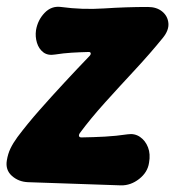

<svg xmlns="http://www.w3.org/2000/svg" viewBox="-38 -540 528 579"><path d="M202.4 -138.2Q199.2 -133.2 200.4 -129.4Q201.6 -125.6 207.6 -125.6Q245 -126.2 278.4 -128Q311.8 -129.8 347 -135Q368 -138.2 384.2 -127.1Q400.4 -116 408.3 -95.8Q416.2 -75.6 411.4 -49Q407.2 -20.4 381.7 -0.4Q356.2 19.6 326.6 19L46.4 9.4Q17.8 8.2 -2.2 -9.7Q-22.2 -27.6 -17.4 -56.2Q-14.2 -76 -6.5 -92.1Q1.2 -108.2 14.6 -126.6Q44.6 -166.6 81.3 -208.2Q118 -249.8 156.8 -291.6Q195.6 -333.4 231.4 -370.6Q236.4 -375.6 235.5 -379.7Q234.6 -383.8 228 -383.2Q203 -382.6 178.2 -381.1Q153.4 -379.6 128.2 -375.6Q106.4 -371.8 92.7 -382.2Q79 -392.6 73.4 -411.1Q67.8 -429.6 70.6 -449Q75.8 -479.6 96.5 -501.2Q117.2 -522.8 145.8 -519Q210.2 -510.2 276.5 -514.6Q342.8 -519 407.8 -519Q434.4 -519 451.1 -505.3Q467.8 -491.6 469.8 -470.3Q471.8 -449 453.4 -426.2Q414.8 -378.6 368.6 -328.9Q322.4 -279.2 278.9 -231Q235.4 -182.8 202.4 -138.2Z"/></svg>

Font: Winky Sans
Style: Italic
Weight: 400
Italic angle: -8.97852°
Designer: Simon Atzbach
Foundry: typofactur
Version: Version 1.205